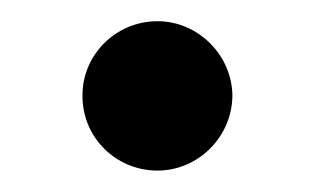

<svg xmlns="http://www.w3.org/2000/svg" viewBox="-20 -155 298 182"><path d="M129.3 6.7C167.6 6.7 199.9 -24.9 200.3 -64.3C199.9 -103 167.6 -134.9 129.3 -134.9C89.8 -134.9 57.9 -103 58.2 -64.3C57.9 -24.9 89.8 6.7 129.3 6.7Z"/></svg>

Font: RED Number Medium
Style: Regular
Weight: 500
Designer: RED UED
Foundry: rsms
Version: Version 1.003;FEAKit 1.0